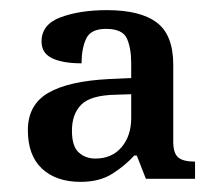

<svg xmlns="http://www.w3.org/2000/svg" viewBox="-20 -739 422 379"><path d="M139 -380Q91 -380 63 -406Q35 -432 35 -482Q35 -532 75 -555.5Q115 -579 196 -583L239 -585V-614Q239 -644 230.5 -663Q222 -682 189 -682Q159 -682 150 -662.5Q141 -643 141 -614Q104 -614 83 -624Q62 -634 62 -657Q62 -691 100 -705Q138 -719 191 -719Q257 -719 289.5 -694.5Q322 -670 322 -611V-459Q322 -437 331.5 -428.5Q341 -420 365 -420V-386H268L250 -432H245Q228 -413 202.5 -396.5Q177 -380 139 -380ZM168 -426Q201 -426 220 -448.5Q239 -471 239 -506V-553L208 -552Q159 -551 140.5 -532.5Q122 -514 122 -481Q122 -450 135.5 -438Q149 -426 168 -426Z"/></svg>

Font: Noto Serif Dives Akuru
Style: Regular
Weight: 400
Designer: Fernando Caro
Foundry: Fernando Caro
Version: Version 2.000; ttfautohint (v1.8.4.7-5d5b)